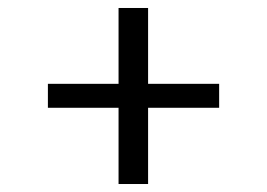

<svg xmlns="http://www.w3.org/2000/svg" viewBox="-20 -494 669 481"><path d="M100 -224V-284H277V-474H351V-284H529V-224H351V-33H277V-224Z"/></svg>

Font: Grenze Gotisch
Style: Regular
Weight: 400
Designer: Renata Polastri
Foundry: Omnibus-Type
Version: Version 1.001